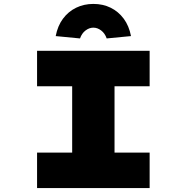

<svg xmlns="http://www.w3.org/2000/svg" viewBox="-20 -959 953 979"><path d="M169 0V-181H348V-519H169V-700H743V-519H564V-181H743V0ZM388 -763 264 -775Q274 -827 301 -863.5Q328 -900 368 -919.5Q408 -939 456 -939Q505 -939 544.5 -919.5Q584 -900 611 -863.5Q638 -827 648 -775L524 -763Q515 -789 496 -803.5Q477 -818 456 -818Q435 -818 416 -803.5Q397 -789 388 -763Z"/></svg>

Font: Lexend Tera Black
Style: Regular
Weight: 900
Version: Version 1.007